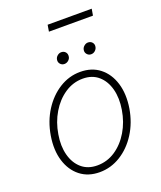

<svg xmlns="http://www.w3.org/2000/svg" viewBox="-158 -963 900 1074"><g transform="rotate(-20 292.5 -426.5)"><path d="M248.6 11.4Q180.4 11.4 133.3 -25.6Q86.3 -62.5 66.4 -127Q46.5 -191.4 60 -274.5Q73.5 -355.5 113.6 -418.5Q153.8 -481.5 211.6 -517.6Q269.5 -553.6 335.6 -553.6Q404.5 -553.6 451.5 -516.5Q498.6 -479.4 518.5 -414.8Q538.4 -350.1 525.2 -267Q511.7 -186.4 471.6 -123.4Q431.5 -60.4 373.4 -24.5Q315.3 11.4 248.6 11.4ZM248.9 -28.8Q307.5 -28.8 356.5 -61.4Q405.5 -94.1 438.7 -149.9Q471.9 -205.6 483 -274.5Q494 -341.3 479.8 -395.2Q465.6 -449.2 429 -481.2Q392.4 -513.1 336.3 -513.1Q278.4 -513.1 229.2 -480.1Q180 -447.1 146.7 -391.3Q113.3 -335.6 102.3 -267Q90.9 -200.6 105.1 -146.5Q119.3 -92.3 156.1 -60.5Q192.8 -28.8 248.9 -28.8ZM269.5 -625Q254.6 -625 245 -636.2Q235.4 -647.4 238.3 -662.6Q240.4 -675.4 251.1 -684.3Q261.7 -693.2 274.1 -693.2Q290.1 -693.2 299.4 -682.2Q308.6 -671.2 305.8 -655.2Q304.3 -643.5 293.7 -634.2Q283 -625 269.5 -625ZM428.6 -625Q413.7 -625 404.1 -636.4Q394.5 -647.7 397.4 -662.6Q399.5 -675.1 410.2 -684.1Q420.8 -693.2 433.2 -693.2Q449.2 -693.2 458.6 -682Q468 -670.8 464.8 -655.2Q462.4 -642.8 452.2 -633.9Q442.1 -625 428.6 -625ZM518.1 -863.6 511.4 -824.6H249.3L255.7 -863.6Z"/></g></svg>

Font: Inter UI Extra Light
Style: Italic
Weight: 200
Italic angle: -9.39999°
Designer: Rasmus Andersson
Foundry: rsms
Version: 3.2;8d6f07862